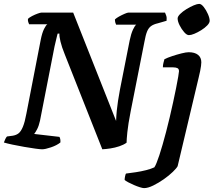

<svg xmlns="http://www.w3.org/2000/svg" viewBox="-31 -769 1100 989"><path d="M186 0Q176 0 150.5 -3.5Q125 -7 93.5 -12.5Q62 -18 33.5 -24Q5 -30 -11 -35Q-8 -44 -3.5 -53Q1 -62 5 -66L35 -70Q53 -73 65 -82.5Q77 -92 87 -116Q97 -140 105 -184L179 -565Q186 -600 196 -620Q206 -640 213 -644H119Q117 -648 114.5 -655.5Q112 -663 113 -672Q120 -679 134.5 -686.5Q149 -694 163 -699Q177 -704 182 -704H346L567 -146Q568 -174 570.5 -199Q573 -224 577 -250Q581 -276 587 -308L637 -561Q644 -595 654 -616.5Q664 -638 671 -642H567Q565 -646 563 -653Q561 -660 561 -669Q568 -676 582.5 -684Q597 -692 611 -698Q625 -704 630 -704H819Q821 -700 825 -689Q829 -678 827 -662L782 -649Q760 -644 747 -634.5Q734 -625 726.5 -606.5Q719 -588 713 -554L642 -195Q629 -128 625 -88.5Q621 -49 621 -34Q606 -23 583.5 -15.5Q561 -8 538 -4.5Q515 -1 496 0L303 -488Q287 -527 280.5 -555Q274 -583 275 -596H266Q265 -593 263 -585Q261 -577 258 -564Q255 -551 250 -530L175 -147Q169 -120 160 -103Q151 -86 145 -79L275 -64Q278 -60 279.5 -51.5Q281 -43 280 -35Q261 -20 231.5 -10Q202 0 186 0ZM711 200Q704 200 689.5 195.5Q675 191 659 184Q643 177 629.5 170Q616 163 611 158Q611 149 613.5 138Q616 127 618 125Q642 122 669 118Q696 114 721.5 107.5Q747 101 764 93Q769 86 775.5 70Q782 54 790 30Q798 6 806.5 -24Q815 -54 824.5 -89.5Q834 -125 843 -164Q852 -202 860.5 -241Q869 -280 876 -315Q883 -350 887 -373.5Q891 -397 891 -402Q891 -414 883 -418Q875 -422 861 -422H808Q808 -434 811 -445.5Q814 -457 816 -464Q832 -472 856 -480Q880 -488 904 -494Q928 -500 941 -500Q972 -500 989 -486.5Q1006 -473 1006 -448Q1006 -441 1004.5 -429.5Q1003 -418 1000 -403Q997 -388 992 -368L884 87Q879 97 859.5 116Q840 135 813 154Q786 173 758.5 186.5Q731 200 711 200ZM942 -588Q931 -588 917.5 -603.5Q904 -619 894 -639Q884 -659 884 -674Q884 -684 897 -697Q910 -710 929.5 -722Q949 -734 967 -741.5Q985 -749 995 -749Q1006 -749 1018.5 -733Q1031 -717 1040 -696.5Q1049 -676 1049 -662Q1049 -651 1036.5 -638Q1024 -625 1005.5 -613.5Q987 -602 970 -595Q953 -588 942 -588Z"/></svg>

Font: Texturina Medium 12pt
Style: Bold Italic
Weight: 700
Italic angle: -11°
Version: Version 1.002